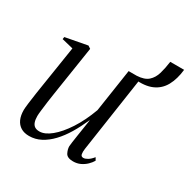

<svg xmlns="http://www.w3.org/2000/svg" viewBox="-149 -781 918 929"><g transform="rotate(30 310.0 -316.0)"><path d="M130 10.5Q102.5 10.5 83.8 -1Q65 -12.5 55.2 -34Q45.5 -55.5 45.5 -86Q45.5 -96.5 49 -124.8Q52.5 -153 57.5 -186.2Q62.5 -219.5 66.8 -246Q71 -272.5 72 -279L100.5 -461.5L37 -477L39 -489.5L161 -512.5L176 -502.5L140 -270Q138 -256 134 -231Q130 -206 126.2 -178.2Q122.5 -150.5 119.8 -127.2Q117 -104 117 -93.5Q117 -73.5 121.8 -60Q126.5 -46.5 136.5 -40Q146.5 -33.5 162.5 -33.5Q192.5 -33.5 227.2 -62Q262 -90.5 295.8 -142.2Q329.5 -194 355 -263.5L391 -502.5H460L396 -70.5Q393.5 -53 395.8 -41Q398 -29 411 -29Q421 -29 434.2 -37Q447.5 -45 461 -62L469.5 -47Q461.5 -33 447.8 -19.8Q434 -6.5 416 2Q398 10.5 376 10.5Q343 10.5 333.5 -8.2Q324 -27 324 -44Q324 -48 326.5 -66.5Q329 -85 333 -110.5Q337 -136 340.8 -160.8Q344.5 -185.5 347 -201.5H346Q326 -156 302.8 -117.2Q279.5 -78.5 252.5 -50Q225.5 -21.5 195 -5.5Q164.5 10.5 130 10.5ZM543 -642H620.5Q614.5 -587.5 593.8 -549.8Q573 -512 534 -494.8Q495 -477.5 433 -484L436 -502.5Q478 -504.5 499 -523.2Q520 -542 529 -573Q538 -604 543 -642Z"/></g></svg>

Font: Merriweather 144pt Light
Style: Italic
Weight: 300
Italic angle: -7.8°
Version: Version 2.101